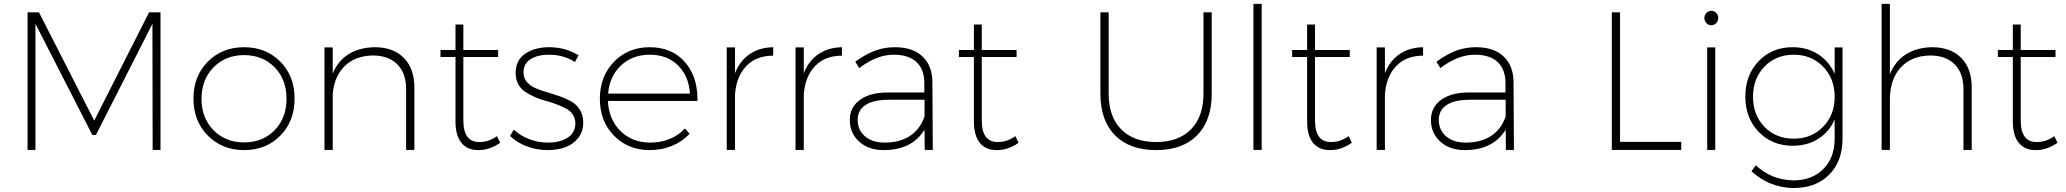

<svg xmlns="http://www.w3.org/2000/svg" viewBox="-20 -762 10501 976"><path d="M120.1 0V-699.2H178.2L459 -148.9L737.8 -699.2H795.9V0H755.9L754.9 -641.1L467.8 -76.2H449.2L160.2 -641.1V0Z M963.4 -261.2Q963.4 -375 1036.4 -448.5Q1109.4 -522 1220.7 -522Q1332.5 -522 1405 -448.5Q1477.5 -375 1477.5 -261.2Q1477.5 -146 1405 -72.5Q1332.5 1 1220.7 1Q1109.4 1 1036.4 -72.8Q963.4 -146.5 963.4 -261.2ZM1220.7 -38.1Q1315.4 -38.1 1376 -100.1Q1436.5 -162.1 1436.5 -259.8Q1436.5 -357.9 1376 -419.9Q1315.4 -481.9 1220.7 -481.9Q1126.5 -481.9 1065.4 -419.7Q1004.4 -357.4 1004.4 -259.8Q1004.4 -162.1 1065.4 -100.1Q1126.5 -38.1 1220.7 -38.1Z M1629.4 0V-521H1671.4V-388.2Q1697.8 -452.6 1752 -486.6Q1806.2 -520.5 1884.3 -522Q1979.5 -522 2033 -467.5Q2086.4 -413.1 2086.4 -317.9V0H2044.4V-310.1Q2044.4 -390.1 1999.5 -435.1Q1954.6 -480 1874.5 -480Q1784.7 -478 1731.4 -425.3Q1678.2 -372.6 1671.4 -282.2V0Z M2219.2 -472.2V-507.8H2295.4V-637.2H2335.4V-507.8H2512.2V-472.2H2335.4V-148.9Q2335.4 -93.8 2356.4 -66.4Q2377 -40 2415.5 -40Q2417 -40 2418.5 -40Q2464.4 -40 2506.3 -69.8L2522.5 -36.1Q2468.8 1 2413.6 1Q2412.1 1 2410.6 1Q2356 1 2326.2 -35.2Q2295.4 -72.3 2295.4 -144V-472.2Z M2572.8 -70.8 2591.8 -103Q2625.5 -71.8 2671.1 -54.4Q2716.8 -37.1 2766.1 -37.1Q2824.7 -37.1 2863.8 -61Q2902.8 -85 2904.8 -131.8Q2905.3 -158.2 2892.8 -178Q2880.4 -197.8 2859.1 -209.2Q2837.9 -220.7 2810.5 -231.2Q2783.2 -241.7 2754.4 -249.3Q2725.6 -256.8 2698.2 -269Q2670.9 -281.2 2649.2 -295.7Q2627.4 -310.1 2614.3 -334.5Q2601.1 -358.9 2601.1 -391.1Q2601.1 -455.6 2649.4 -488.8Q2697.8 -522 2772 -522Q2853.5 -522 2920.9 -481L2902.8 -446.8Q2844.2 -483.9 2771 -483.9Q2712.9 -483.9 2677 -461.2Q2641.1 -438.5 2641.1 -394Q2641.1 -365.7 2658 -345.7Q2674.8 -325.7 2701.4 -314.2Q2728 -302.7 2760.5 -293.2Q2793 -283.7 2825.4 -272.5Q2857.9 -261.2 2884.5 -246.1Q2911.1 -231 2928 -203.6Q2944.8 -176.3 2944.8 -139.2Q2944.8 -92.8 2918.7 -60.1Q2892.6 -27.3 2853 -13.2Q2813.5 1 2764.2 1Q2709 1 2658.7 -17.8Q2608.4 -36.6 2572.8 -70.8Z M3283.2 -522Q3396.5 -521.5 3461.9 -446.3Q3525.4 -373.5 3525.4 -257.8Q3525.4 -253.4 3525.4 -249H3070.3Q3074.7 -154.3 3134.5 -95.7Q3194.3 -37.1 3285.6 -37.1Q3338.9 -37.1 3384.3 -55.7Q3429.7 -74.2 3461.4 -108.9L3485.4 -82Q3448.7 -42.5 3396.7 -20.8Q3344.7 1 3283.2 1Q3172.9 1 3101.1 -72.3Q3029.3 -145.5 3029.3 -259.8Q3029.3 -374 3101.1 -448Q3172.9 -522 3283.2 -522ZM3071.3 -286.1H3487.3Q3481.4 -375.5 3426.5 -429.7Q3371.6 -483.9 3283.2 -483.9Q3195.3 -483.9 3137 -429.4Q3078.6 -375 3071.3 -286.1Z M3674.3 0V-521H3716.3V-390.1Q3741.2 -453.1 3790.8 -486.8Q3840.3 -520.5 3910.2 -522V-479Q3824.7 -479 3773.9 -426.5Q3723.1 -374 3716.3 -282.2V0Z M4023.9 0V-521H4065.9V-390.1Q4090.8 -453.1 4140.4 -486.8Q4189.9 -520.5 4259.8 -522V-479Q4174.3 -479 4123.5 -426.5Q4072.8 -374 4065.9 -282.2V0Z M4299.8 -151.9Q4299.8 -216.8 4351.6 -254.4Q4403.3 -292 4493.7 -292H4678.7V-342.8Q4677.7 -410.2 4638.4 -447Q4599.1 -483.9 4522.5 -483.9Q4437 -483.9 4347.7 -416L4327.6 -448.2Q4377.9 -484.9 4425.3 -503.4Q4472.7 -522 4528.8 -522Q4619.6 -522 4669.2 -475.1Q4718.8 -428.2 4719.7 -346.2L4721.7 0H4680.7L4679.7 -103Q4616.2 1 4471.7 1Q4395 1 4347.4 -42.2Q4299.8 -85.4 4299.8 -151.9ZM4339.8 -152.8Q4339.8 -100.6 4377.2 -68.8Q4414.6 -37.1 4477.5 -37.1Q4552.2 -37.1 4604.2 -70.1Q4656.2 -103 4679.7 -169.9V-254.9H4497.6Q4420.9 -254.9 4380.4 -228.8Q4339.8 -202.6 4339.8 -152.8Z M4854.5 -472.2V-507.8H4930.7V-637.2H4970.7V-507.8H5147.5V-472.2H4970.7V-148.9Q4970.7 -93.8 4991.7 -66.4Q5012.2 -40 5050.8 -40Q5052.2 -40 5053.7 -40Q5099.6 -40 5141.6 -69.8L5157.7 -36.1Q5104 1 5048.8 1Q5047.4 1 5045.9 1Q4991.2 1 4961.4 -35.2Q4930.7 -72.3 4930.7 -144V-472.2Z M5573.7 -286.1V-699.2H5615.7V-286.1Q5615.7 -169.4 5679.2 -104.7Q5742.7 -40 5856.9 -40Q5970.7 -40 6034.2 -104.7Q6097.7 -169.4 6097.7 -286.1V-699.2H6139.6V-286.1Q6139.6 -149.4 6065.4 -74.2Q5991.2 1 5856.9 1Q5722.7 1 5648.2 -74.2Q5573.7 -149.4 5573.7 -286.1Z M6351.6 0V-742.2H6393.6V0Z M6548.3 -472.2V-507.8H6624.5V-637.2H6664.6V-507.8H6841.3V-472.2H6664.6V-148.9Q6664.6 -93.8 6685.5 -66.4Q6706.1 -40 6744.6 -40Q6746.1 -40 6747.6 -40Q6793.5 -40 6835.4 -69.8L6851.6 -36.1Q6797.9 1 6742.7 1Q6741.2 1 6739.7 1Q6685.1 1 6655.3 -35.2Q6624.5 -72.3 6624.5 -144V-472.2Z M6978 0V-521H7020V-390.1Q7044.9 -453.1 7094.5 -486.8Q7144 -520.5 7213.9 -522V-479Q7128.4 -479 7077.6 -426.5Q7026.9 -374 7020 -282.2V0Z M7253.9 -151.9Q7253.9 -216.8 7305.7 -254.4Q7357.4 -292 7447.8 -292H7632.8V-342.8Q7631.8 -410.2 7592.5 -447Q7553.2 -483.9 7476.6 -483.9Q7391.1 -483.9 7301.8 -416L7281.7 -448.2Q7332 -484.9 7379.4 -503.4Q7426.8 -522 7482.9 -522Q7573.7 -522 7623.3 -475.1Q7672.9 -428.2 7673.8 -346.2L7675.8 0H7634.8L7633.8 -103Q7570.3 1 7425.8 1Q7349.1 1 7301.5 -42.2Q7253.9 -85.4 7253.9 -151.9ZM7293.9 -152.8Q7293.9 -100.6 7331.3 -68.8Q7368.7 -37.1 7431.6 -37.1Q7506.3 -37.1 7558.3 -70.1Q7610.4 -103 7633.8 -169.9V-254.9H7451.7Q7375 -254.9 7334.5 -228.8Q7293.9 -202.6 7293.9 -152.8Z M8173.3 0V-699.2H8215.3V-41H8526.4V0Z M8644 -670.9Q8644 -686 8654.5 -696.5Q8665 -707 8679.2 -707Q8693.4 -707 8703.9 -696.5Q8714.4 -686 8714.4 -670.9Q8714.4 -655.3 8704.1 -644.5Q8693.8 -633.8 8679.2 -633.8Q8664.6 -633.8 8654.3 -644.5Q8644 -655.3 8644 -670.9ZM8658.2 0V-521H8699.2V0Z M8852.1 -271Q8852.1 -380.4 8919.9 -451.2Q8987.8 -522 9092.3 -522Q9166.5 -522 9222.2 -486.1Q9277.8 -450.2 9306.2 -387.2V-521H9346.2V-57.1Q9346.2 58.1 9277.8 126.5Q9210 193.8 9097.7 193.8Q9095.7 193.8 9094.2 193.8Q8974.1 190.9 8883.3 108.9L8905.3 78.1Q8983.9 151.9 9093.3 154.8Q9094.7 154.8 9096.7 154.8Q9190.9 154.8 9248 97.7Q9306.2 40 9306.2 -57.1V-154.8Q9278.8 -91.8 9222.9 -56.4Q9167 -21 9093.3 -21Q8988.3 -21 8920.2 -91.6Q8852.1 -162.1 8852.1 -271ZM8891.1 -270Q8891.1 -177.2 8949.5 -117.2Q9007.8 -57.1 9098.1 -57.1Q9188.5 -57.1 9247.3 -117.4Q9306.2 -177.7 9306.2 -270Q9306.2 -362.8 9247.3 -423.3Q9188.5 -483.9 9098.1 -483.9Q9008.3 -483.9 8949.7 -423.6Q8891.1 -363.3 8891.1 -270Z M9544.9 0V-742.2H9586.9V-384.8Q9613.3 -450.7 9668 -485.6Q9722.7 -520.5 9801.3 -522Q9896 -522 9949.5 -467.8Q10002.9 -413.6 10002.9 -317.9V0H9960.9V-310.1Q9960.9 -390.1 9916 -435.1Q9871.1 -480 9791 -480Q9694.8 -478 9640.9 -417.7Q9586.9 -357.4 9586.9 -254.9V0Z M10135.7 -472.2V-507.8H10211.9V-637.2H10252V-507.8H10428.7V-472.2H10252V-148.9Q10252 -93.8 10272.9 -66.4Q10293.5 -40 10332 -40Q10333.5 -40 10335 -40Q10380.9 -40 10422.9 -69.8L10439 -36.1Q10385.3 1 10330.1 1Q10328.6 1 10327.1 1Q10272.5 1 10242.7 -35.2Q10211.9 -72.3 10211.9 -144V-472.2Z"/></svg>

Font: Montserrat Ultra Light
Style: Regular
Weight: 200
Designer: Julieta Ulanovsky
Foundry: Julieta Ulanovsky
Version: Version 3.001;PS 003.001;hotconv 1.0.70;makeotf.lib2.5.58329